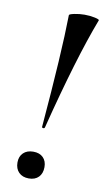

<svg xmlns="http://www.w3.org/2000/svg" viewBox="-77 -672 396 721"><g transform="rotate(10 121.0 -312.0)"><path d="M102 -192Q126 -478 128 -621Q128 -625 147.5 -629Q167 -633 186 -633Q207 -633 225.5 -629Q244 -625 242 -621Q183 -467 113 -191Q112 -186 106.5 -186.5Q101 -187 102 -192ZM34 -43Q34 -66 48 -79.5Q62 -93 86 -93Q110 -93 123.5 -79.5Q137 -66 137 -43Q137 -19 123.5 -5Q110 9 86 9Q62 9 48 -5Q34 -19 34 -43Z"/></g></svg>

Font: Cormorant Garamond SemiBold
Style: Italic
Weight: 600
Italic angle: -10°
Designer: Christian Thalmann (Catharsis Fonts)
Foundry: Catharsis Fonts
Version: Version 4.000